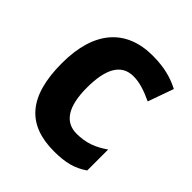

<svg xmlns="http://www.w3.org/2000/svg" viewBox="-159 -668 790 790"><g transform="rotate(45 235.5 -273.0)"><path d="M274 10C341 10 383 -1 427 -31V-153C384 -123 344 -107 289 -107C222 -107 185 -160 185 -271C185 -382 218 -440 288 -440C324 -440 359 -428 402 -408L442 -520C404 -540 356 -556 284 -556C130 -556 41 -458 41 -270C41 -77 119 10 274 10Z"/></g></svg>

Font: Noto Sans Kannada SemiCondensed
Style: Bold
Weight: 700
Width: 4
Designer: Jelle Bosma - Monotype Design Team
Foundry: Monotype Imaging Inc.
Version: Version 2.005